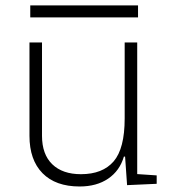

<svg xmlns="http://www.w3.org/2000/svg" viewBox="-20 -673 626 703"><path d="M271.5 9.8Q183.6 9.8 135.7 -38.8Q87.9 -87.4 87.9 -175.8V-517.6H133.8V-175.8Q133.8 -107.9 171.4 -71.5Q209 -35.2 276.4 -35.2Q355.5 -35.2 396 -82Q436.5 -128.9 436.5 -239.3V-517.6H482.4V-35.6L553.7 -30.8V0L445.3 4.9L438 -99.6H433.6Q418.5 -47.9 376.2 -19Q334 9.8 271.5 9.8ZM90.8 -609.4V-653.3H485.4V-609.4Z"/></svg>

Font: Caskaydia Cove ExtraLight
Style: Regular
Weight: 200
Monospace: yes
Designer: Aaron Bell
Foundry: Saja Typeworks
Version: Version 4.300; ttfautohint (v1.8.3)